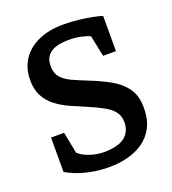

<svg xmlns="http://www.w3.org/2000/svg" viewBox="-126 -759 778 869"><g transform="rotate(-20 263.5 -325.0)"><path d="M255 14Q204 14 162 5Q120 -4 91.5 -16Q63 -28 50 -36V-202H113L133 -99Q152 -81 185.5 -69.5Q219 -58 253 -58Q321 -58 353.5 -83Q386 -108 386 -154Q386 -184 370.5 -204.5Q355 -225 325 -241.5Q295 -258 251 -277Q215 -292 179 -308Q143 -324 114 -346Q85 -368 67.5 -400Q50 -432 50 -478Q50 -534 77.5 -576Q105 -618 156 -641Q207 -664 277 -664Q313 -664 348.5 -660Q384 -656 414 -650Q444 -644 460 -639V-469H398L377 -571Q359 -579 333.5 -584.5Q308 -590 278 -590Q216 -590 187.5 -569Q159 -548 159 -507Q159 -471 177.5 -450.5Q196 -430 227 -416Q258 -402 293 -388Q347 -367 392 -342.5Q437 -318 464 -281.5Q491 -245 491 -186Q491 -129 470.5 -90.5Q450 -52 415.5 -29Q381 -6 339.5 4Q298 14 255 14Z"/></g></svg>

Font: Faustina Light SemiBold
Style: Regular
Weight: 600
Version: Version 1.200